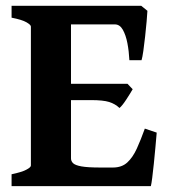

<svg xmlns="http://www.w3.org/2000/svg" viewBox="-20 -635 575 655"><path d="M462.9 -429.7H421.4Q419.9 -460 414.6 -487.8Q409.2 -515.6 398.9 -533.7Q388.7 -551.8 371.6 -551.8H196.8L210.9 -615.2H461.9L482.9 -598.1Q482.4 -585.9 480.2 -561.8Q478 -537.6 475.1 -510.7Q472.2 -483.9 469 -461.4Q465.8 -439 462.9 -429.7ZM387.7 -266.6Q372.6 -280.8 352.3 -287.1Q332 -293.5 291 -293.5H189.9L200.7 -349.1H415L432.6 -330.6Q424.8 -316.9 411.1 -295.9Q397.5 -274.9 387.7 -266.6ZM494.6 0H19.5V-40.5Q52.7 -47.4 69.1 -55.7Q85.4 -64 85.4 -70.3V-544.4Q85.4 -550.3 70.1 -559.1Q54.7 -567.9 19.5 -574.7V-615.2H293V-574.7Q260.3 -571.3 241.2 -566.7Q222.2 -562 222.2 -555.2V-94.7Q222.2 -85.4 229.2 -78.4Q236.3 -71.3 257.6 -67.4Q278.8 -63.5 321.8 -63.5H365.2Q395.5 -63.5 414.3 -80.8Q433.1 -98.1 446.8 -128.2Q460.4 -158.2 474.1 -196.3L514.6 -182.6Q512.7 -161.6 510.3 -133.5Q507.8 -105.5 504.9 -77.4Q502 -49.3 499.3 -28.3Q496.6 -7.3 494.6 0Z"/></svg>

Font: Gentium Book Plus
Style: Bold
Weight: 700
Designer: Victor Gaultney, Annie Olsen, Iska Routamaa, Becca Hirsbrunner
Foundry: SIL International
Version: Version 6.101